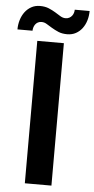

<svg xmlns="http://www.w3.org/2000/svg" viewBox="-84 -935 476 971"><g transform="rotate(5 154.0 -450.0)"><path d="M215.5 0H80.5V-723H215.5ZM212.5 -849.5Q223.5 -849.5 231.8 -854Q240 -858.5 245.2 -865.2Q250.5 -872 253 -880.2Q255.5 -888.5 255.5 -896.5H331Q331 -871.5 324.2 -848.8Q317.5 -826 304.2 -808.2Q291 -790.5 271.8 -780Q252.5 -769.5 227.5 -769.5Q202 -769.5 183.2 -777.5Q164.5 -785.5 149 -794.8Q133.5 -804 120.8 -812Q108 -820 94.5 -820Q83 -820 75 -815.5Q67 -811 62 -804Q57 -797 54.5 -788.5Q52 -780 52 -772H-24.5Q-24.5 -796.5 -17.5 -819.8Q-10.5 -843 2.8 -860.8Q16 -878.5 35.2 -889.2Q54.5 -900 79.5 -900Q105 -900 124 -892Q143 -884 158 -874.8Q173 -865.5 186 -857.5Q199 -849.5 212.5 -849.5Z"/></g></svg>

Font: Lato 2
Style: Bold
Weight: 700
Designer: Lukasz Dziedzic with Adam Twardoch and Botio Nikoltchev
Foundry: tyPoland Lukasz Dziedzic
Version: Version 2.015; 2015-08-06; http://www.latofonts.com/